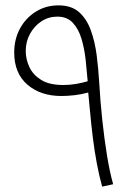

<svg xmlns="http://www.w3.org/2000/svg" viewBox="-20 -696 504 716"><path d="M361 0Q350 -39 341 -87Q332 -135 326 -184.5Q320 -234 316 -277.5Q312 -321 309 -351Q284 -344 258 -341Q232 -338 209 -338Q131 -338 82 -380.5Q33 -423 33 -500Q33 -550 54.5 -589.5Q76 -629 113.5 -652.5Q151 -676 198 -676Q246 -676 274.5 -651Q303 -626 318.5 -583.5Q334 -541 340.5 -490Q347 -439 350 -388Q354 -318 361.5 -248Q369 -178 379 -116.5Q389 -55 402 -9ZM76 -506Q76 -475 89.5 -446Q103 -417 133.5 -398Q164 -379 216 -379Q240 -379 263.5 -383Q287 -387 307 -393Q304 -430 299.5 -472Q295 -514 284 -551Q273 -588 251.5 -611Q230 -634 194 -634Q161 -634 134.5 -616.5Q108 -599 92 -570Q76 -541 76 -506Z"/></svg>

Font: Noto Sans Thaana ExtraLight
Style: Regular
Weight: 200
Designer: David Williams
Foundry: Google Inc.
Version: Version 3.001; ttfautohint (v1.8.4.7-5d5b)